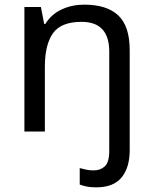

<svg xmlns="http://www.w3.org/2000/svg" viewBox="-20 -566 658 826"><path d="M394 240Q370 240 353 236.5Q336 233 323 228V157Q337 161 351 164Q365 167 383 167Q412 167 431 149.5Q450 132 450 83V-344Q450 -472 331 -472Q242 -472 207.5 -422.5Q173 -373 173 -279V0H85V-536H156L170 -463H175Q201 -505 245.5 -525.5Q290 -546 342 -546Q440 -546 489 -499.5Q538 -453 538 -350V80Q538 155 503 197.5Q468 240 394 240Z"/></svg>

Font: Noto Sans Tamil Supplement
Style: Regular
Weight: 400
Designer: Ek Type
Foundry: Ek Type
Version: Version 2.001; ttfautohint (v1.8.4.7-5d5b)